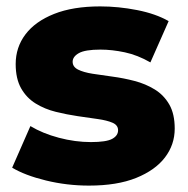

<svg xmlns="http://www.w3.org/2000/svg" viewBox="-20 -571 587 600"><path d="M258 9Q189 9 123.5 -7Q58 -23 18 -47L75 -177Q113 -154 164 -140.5Q215 -127 264 -127Q312 -127 330.5 -137Q349 -147 349 -164Q349 -180 331.5 -187.5Q314 -195 285.5 -199Q257 -203 223 -208Q189 -213 154.5 -221.5Q120 -230 91.5 -247.5Q63 -265 46 -295Q29 -325 29 -371Q29 -423 59.5 -463.5Q90 -504 149 -527.5Q208 -551 293 -551Q350 -551 408.5 -539.5Q467 -528 507 -505L450 -376Q410 -399 370 -407.5Q330 -416 294 -416Q246 -416 226.5 -405Q207 -394 207 -378Q207 -362 224 -353.5Q241 -345 269.5 -340.5Q298 -336 332 -331.5Q366 -327 400.5 -318Q435 -309 463.5 -291.5Q492 -274 509 -244.5Q526 -215 526 -169Q526 -119 495.5 -79Q465 -39 405.5 -15Q346 9 258 9Z"/></svg>

Font: MOST Montserrat ExtraBold
Style: Regular
Weight: 800
Designer: Julieta Ulanovsky
Foundry: Julieta Ulanovsky
Version: Version 8.000;March 11, 2024;FontCreator 15.0.0.2926 64-bit